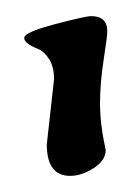

<svg xmlns="http://www.w3.org/2000/svg" viewBox="-20 -277 173 238"><path d="M38 -98 47 -179Q47 -194 41 -203.5Q35 -213 28 -216Q10 -223 10 -230Q10 -237 48 -247Q86 -257 93 -257Q113 -257 113 -238Q113 -232 108.5 -203Q104 -174 104 -148.5Q104 -123 111 -91Q111 -78 96 -68.5Q81 -59 67 -59Q38 -59 38 -98Z"/></svg>

Font: Dr Sugiyama
Style: Regular
Weight: 400
Designer: Alejandro Paul
Foundry: Alejandro Paul
Version: Version 1.000